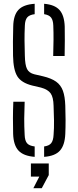

<svg xmlns="http://www.w3.org/2000/svg" viewBox="-20 -825 414 1016"><path d="M213.5 5V-50Q240 -53.5 251 -67.5Q262 -81.5 263.5 -111Q266.5 -145.5 265.8 -188.2Q265 -231 263.5 -265.5Q262.5 -310.5 248 -331Q233.5 -351.5 197 -361.5L150 -372.5Q93 -387 71.8 -421Q50.5 -455 49 -530Q48 -565 48.5 -604.8Q49 -644.5 50 -685Q51 -744 77.2 -772.5Q103.5 -801 163.5 -805V-750Q135.5 -746.5 124 -732.8Q112.5 -719 111.5 -689.5Q109.5 -648 109.8 -610Q110 -572 111.5 -530Q112.5 -481 123 -460Q133.5 -439 161.5 -432L207 -421.5Q251.5 -411 276.8 -393Q302 -375 313 -344.5Q324 -314 325.5 -265.5Q327 -230.5 327 -190.5Q327 -150.5 325.5 -116.5Q323 -56.5 297 -27.8Q271 1 213.5 5ZM261.5 -528.5Q263 -576.5 263.2 -615Q263.5 -653.5 262 -689.5Q261 -718.5 250.2 -732.2Q239.5 -746 213.5 -750V-805Q269.5 -800.5 295 -772Q320.5 -743.5 322.5 -684Q323 -650 323 -611.2Q323 -572.5 322 -528.5ZM163.5 5Q104.5 0.5 78 -28Q51.5 -56.5 49.5 -116.5Q48.5 -163.5 48.5 -200.5Q48.5 -237.5 50.5 -286.5H110.5Q108.5 -240 108.2 -198Q108 -156 110.5 -111Q111.5 -81 123 -67.2Q134.5 -53.5 163.5 -50ZM156.5 171 188 109.5H143.5V40H238V101.5L201 171Z"/></svg>

Font: Big Shoulders Stencil Text Light
Style: Regular
Weight: 300
Designer: Patric King
Foundry: XO Type Co
Version: Version 1.000